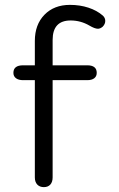

<svg xmlns="http://www.w3.org/2000/svg" viewBox="-20 -758 488 788"><path d="M412 -672Q412 -659 401 -648Q391 -640 382 -640Q369 -640 347 -653Q311 -674 270 -674Q196 -674 196 -594V-490H338Q377 -490 377 -459Q377 -445 367 -437Q357 -429 338 -429H196V-30Q196 -11 186.5 -0.5Q177 10 160 10Q143 10 133 -0.5Q123 -11 123 -30V-429H75Q56 -429 45.5 -437Q35 -445 35 -459Q35 -490 75 -490H123V-590Q123 -657 162.5 -697.5Q202 -738 267 -738Q308 -738 343 -726.5Q378 -715 402 -694Q412 -685 412 -672Z"/></svg>

Font: Kodchasan
Style: Regular
Weight: 400
Version: Version 1.000; ttfautohint (v1.6)